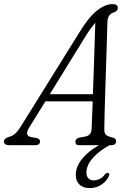

<svg xmlns="http://www.w3.org/2000/svg" viewBox="-76 -726 644 960"><path d="M69 -87Q45.5 -48 79.5 -40.5L107 -36Q125 -31 124 -19Q124 0 99.5 0H-29.5Q-56.5 0 -56.5 -19Q-56 -34 -29 -42.5Q0.5 -48.5 27 -92L321.5 -565Q367.5 -640.5 408.8 -673Q450 -705.5 486.5 -705.5Q513 -705.5 513 -686.5Q513 -671.5 494.5 -664.5Q478.5 -659.5 470 -648Q461.5 -636.5 461 -614Q460 -573.5 458.2 -517.8Q456.5 -462 454.5 -400Q452.5 -338 450.5 -277Q448.5 -216 447.2 -164Q446 -112 445.5 -77.5Q445.5 -60 454 -51.8Q462.5 -43.5 490 -37.5Q504.5 -33 504.5 -20Q504 0 481 0H471.5Q421.5 27 389.2 62.8Q357 98.5 356 135.5Q356 155.5 366 165.8Q376 176 391.5 176Q406 176 421.2 169.2Q436.5 162.5 447.5 147Q457 137 463.5 138Q467.5 138.5 469.8 142.8Q472 147 467.5 155.5Q459.5 177 433.2 195.8Q407 214.5 373.5 214.5Q339 214.5 320.5 196Q302 177.5 303 146.5Q303.5 106.5 334.5 68.2Q365.5 30 419 0H319Q300.5 0 301 -18Q301 -31.5 318 -37.5L354 -44Q381 -51.5 382 -81.5Q383 -107 384.5 -142.5Q386 -178 387.5 -219.5H151ZM349.5 -541 173 -255H388.5Q391 -314.5 393 -378.8Q395 -443 397 -503.5Q399 -564 400.5 -612Q389 -599 375.8 -581Q362.5 -563 349.5 -541Z"/></svg>

Font: Fraunces 144pt S100 Light
Style: Italic
Weight: 300
Italic angle: -16°
Version: Version 1.000; ttfautohint (v1.8.3)